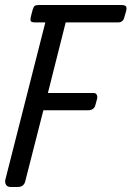

<svg xmlns="http://www.w3.org/2000/svg" viewBox="-29 -744 523 764"><path d="M440.4 -654.8H232.4L161.6 -374H343.3Q352.5 -374 356 -366.9Q359.4 -359.9 357.4 -351.1L350.6 -326.2Q345.7 -305.2 320.3 -305.2H143.6L71.3 -22Q65.4 0 41.5 0H12.7Q0.5 0 -5.1 -9Q-10.7 -18.1 -7.3 -30.8L151.4 -654.8H112.3Q97.7 -654.8 94 -659.4Q90.3 -664.1 94.7 -681.2L100.6 -704.1Q104.5 -716.8 108.9 -720.5Q113.3 -724.1 127.4 -724.1H453.6Q467.3 -724.1 471.9 -719Q476.6 -713.9 472.7 -699.2L465.3 -673.8Q460.4 -654.8 440.4 -654.8Z"/></svg>

Font: Allan
Style: Regular
Weight: 400
Designer: Anton Koovit
Foundry: Anton Koovit
Version: Version 1.002